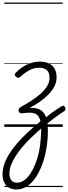

<svg xmlns="http://www.w3.org/2000/svg" viewBox="-34 -1009 540 1527"><path d="M95 498Q61 498 36.5 483Q12 468 -1 440.5Q-14 413 -14 378Q-14 340 -1 300Q12 260 37.5 218Q63 176 101.5 131.5Q140 87 191 39.5Q242 -8 305 -58L317 -7Q262 39 218 81.5Q174 124 141 163.5Q108 203 86 239Q64 275 52.5 308.5Q41 342 41 372Q41 405 56 424.5Q71 444 101 444Q131 444 158 425Q185 406 207.5 372Q230 338 247.5 294Q265 250 276 198.5Q287 147 290 93Q294 48 293.5 14Q293 -20 288 -44Q283 -68 272 -83.5Q261 -99 244 -106Q227 -113 202 -113Q188 -113 172.5 -111.5Q157 -110 144 -108Q132 -106 124.5 -111Q117 -116 114.5 -125Q112 -134 116 -143Q120 -152 131 -158Q168 -178 207.5 -203Q247 -228 282 -257.5Q317 -287 338.5 -320.5Q360 -354 360 -391Q360 -432 338.5 -451Q317 -470 279 -470Q233 -470 195 -448Q157 -426 128 -398Q117 -389 108.5 -390.5Q100 -392 92 -399Q84 -407 83.5 -414.5Q83 -422 91 -430Q113 -454 143.5 -474.5Q174 -495 210 -507Q246 -519 284 -519Q310 -519 334 -512.5Q358 -506 376.5 -491Q395 -476 405.5 -452Q416 -428 416 -393Q416 -356 398.5 -322Q381 -288 351 -257.5Q321 -227 283 -200Q245 -173 203 -152V-151Q251 -153 280.5 -138.5Q310 -124 325.5 -93Q341 -62 345 -16Q349 30 345 90Q341 148 328.5 206.5Q316 265 294.5 317.5Q273 370 244 410.5Q215 451 177.5 474.5Q140 498 95 498ZM322 -67Q358 -98 392 -122Q426 -146 454 -163Q464 -170 472 -167Q480 -164 483.5 -156Q487 -148 486 -139.5Q485 -131 478 -126Q438 -100 398.5 -70.5Q359 -41 318 -8ZM0 469H465V479H0ZM0 -20H465V0H0ZM0 -505H465V-500H0ZM0 -989H465V-979H0Z"/></svg>

Font: Playwrite DE VA Guides
Style: Regular
Weight: 400
Designer: Veronika Burian, José Scaglione
Foundry: TypeTogether
Version: Version 1.003